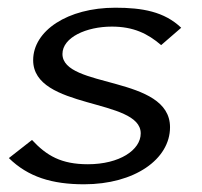

<svg xmlns="http://www.w3.org/2000/svg" viewBox="-20 -470 524 498"><path d="M3 -60C53 -11 115 8 198 8C329 8 421 -57 421 -140C421 -275 142 -240 142 -330C142 -373 204 -401 270 -401C326 -401 363 -383 398 -353L450 -398C406 -440 349 -450 279 -450C155 -450 66 -390 66 -314C66 -185 345 -216 345 -124C345 -81 290 -44 208 -44C139 -44 101 -66 63 -107Z"/></svg>

Font: KpSans
Style: Italic
Weight: 400
Italic angle: -11°
Version: Version 0.66